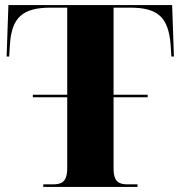

<svg xmlns="http://www.w3.org/2000/svg" viewBox="-20 -734 709 754"><path d="M150 0H520V-10H483C450 -10 426 -17 426 -72V-352H560V-362H426V-704H490C600 -704 641 -667 650 -559L653 -512H663L656 -714H13L6 -512H16L19 -559C26 -667 70 -704 180 -704H244V-362H109V-352H244V-74C244 -18 221 -10 187 -10H150Z"/></svg>

Font: Noto Serif Display ExtraBold
Style: Regular
Weight: 800
Designer: Monotype Design Team
Foundry: Monotype Imaging Inc.
Version: Version 2.009